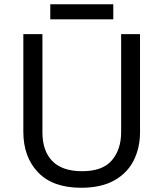

<svg xmlns="http://www.w3.org/2000/svg" viewBox="-20 -875 771 905"><path d="M640 -252Q640 -178 610 -118.5Q580 -59 518.5 -24.5Q457 10 362 10Q229 10 159.5 -62.5Q90 -135 90 -254V-714H180V-251Q180 -164 226.5 -116Q273 -68 367 -68Q464 -68 507.5 -119.5Q551 -171 551 -252V-714H640ZM514 -855V-784H217V-855Z"/></svg>

Font: Noto Sans Cypro Minoan
Style: Regular
Weight: 400
Designer: David Williams
Foundry: David Williams
Version: Version 1.503; ttfautohint (v1.8.4.7-5d5b)